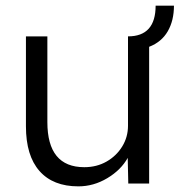

<svg xmlns="http://www.w3.org/2000/svg" viewBox="-20 -651 637 681"><path d="M258 10Q168 10 120 -44.5Q72 -99 72 -203V-522H148V-218Q148 -58 279 -58Q323 -58 358 -78Q393 -98 413.5 -131.5Q434 -165 434 -205V-522Q532 -522 532 -631H597Q597 -578 575 -540Q553 -502 509 -485V0H435L433 -91Q409 -48 360.5 -19Q312 10 258 10Z"/></svg>

Font: Lexend Light
Style: Regular
Weight: 300
Designer: Bonnie Shaver-Troup, Thomas Jockin
Foundry: Lexend
Version: Version 1.007; ttfautohint (v1.8.3)